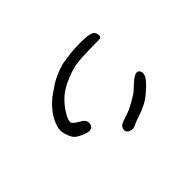

<svg xmlns="http://www.w3.org/2000/svg" viewBox="-101 -900 1203 1203"><g transform="rotate(45 500.0 -298.5)"><path d="M601.6 -608.4Q626 -612.3 659.2 -583Q674.8 -570.3 697.8 -543.9Q720.7 -517.6 731.4 -502.9Q759.8 -460.9 779.3 -400.4Q789.1 -369.1 798.8 -348.6Q808.6 -330.1 809.6 -319.3Q810.5 -308.6 805.7 -295.9Q793 -261.7 758.8 -276.4Q747.1 -281.2 739.7 -294.9Q732.4 -308.6 720.7 -345.7Q711.9 -378.9 680.7 -433.1Q649.4 -487.3 634.8 -499Q625 -507.8 605.5 -531.2Q571.3 -569.3 577.1 -589.8Q580.1 -604.5 601.6 -608.4ZM228.5 -579.1Q236.3 -582 248 -581.5Q259.8 -581.1 262.7 -571.3Q265.6 -561.5 264.6 -539.1Q265.6 -390.6 274.4 -348.6Q280.3 -313.5 300.3 -264.6Q320.3 -215.8 338.9 -188.5Q377 -130.9 446.3 -88.9Q483.4 -67.4 502.9 -68.4Q508.8 -68.4 518.6 -78.6Q528.3 -88.9 536.1 -103.5Q550.8 -130.9 563.5 -141.1Q576.2 -151.4 592.8 -149.4Q618.2 -146.5 624 -129.9Q631.8 -112.3 615.2 -72.3Q599.6 -35.2 585 -21Q570.3 -6.8 537.1 3.9Q495.1 18.6 459 5.9Q412.1 -8.8 369.1 -43.5Q326.2 -78.1 295.9 -123Q274.4 -156.2 265.6 -167Q258.8 -175.8 238.3 -217.8Q218.8 -262.7 210.9 -294.9Q194.3 -383.8 194.3 -470.7L196.3 -517.6L199.2 -538.1Q204.1 -560.5 211.9 -568.4Q219.7 -576.2 228.5 -579.1Z"/></g></svg>

Font: JasonHandwriting4
Style: Regular
Weight: 400
Version: Version 1.01.21